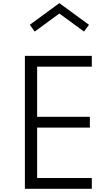

<svg xmlns="http://www.w3.org/2000/svg" viewBox="-20 -1172 678 1192"><path d="M348.5 -1088 501.5 -976 532.5 -1018 348.5 -1152.5 165 -1018 195.5 -976ZM550 0V-67H210.5V-380H538V-447H210.5V-758H550V-825H134.5V0Z"/></svg>

Font: Spartan
Style: Regular
Weight: 400
Designer: Matt Bailey, Mirko Velimirovic
Foundry: Matt Bailey
Version: Version 1.003